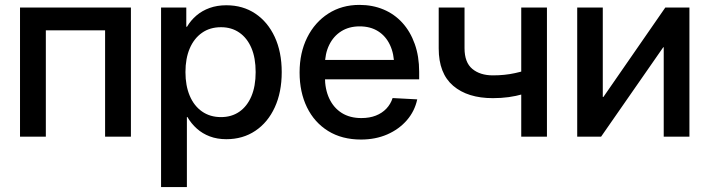

<svg xmlns="http://www.w3.org/2000/svg" viewBox="-20 -553 2871 777"><path d="M509.8 -522.5V0H405.3V-430.2H165.5V0H61V-522.5Z M631.8 204.1V-522.5H733.9V-444.8H736.8Q752 -470.7 774.9 -490.2Q797.9 -509.8 828.4 -520.8Q858.9 -531.7 896 -531.7Q962.9 -531.7 1013.2 -498Q1063.5 -464.4 1091.8 -403.6Q1120.1 -342.8 1120.1 -261.2Q1120.1 -179.7 1092 -118.7Q1064 -57.6 1013.4 -23.7Q962.9 10.3 896 10.3Q858.9 10.3 829.1 -1Q799.3 -12.2 776.6 -32.5Q753.9 -52.7 738.3 -79.6H736.3V204.1ZM874.5 -79.1Q917 -79.1 948.5 -100.8Q980 -122.6 997.3 -163.3Q1014.6 -204.1 1014.6 -261.2Q1014.6 -318.8 997.3 -359.1Q980 -399.4 948.5 -421.1Q917 -442.9 874.5 -442.9Q829.6 -442.9 797.4 -420.2Q765.1 -397.5 747.8 -356.9Q730.5 -316.4 730.5 -261.2Q730.5 -206.5 747.8 -165.5Q765.1 -124.5 797.6 -101.8Q830.1 -79.1 874.5 -79.1Z M1440.9 11.7Q1363.8 11.7 1307.9 -22.9Q1252 -57.6 1222.2 -118.9Q1192.4 -180.2 1192.4 -259.8Q1192.4 -339.4 1223.1 -401.1Q1253.9 -462.9 1308.6 -498Q1363.3 -533.2 1434.6 -533.2Q1487.8 -533.2 1532 -514.6Q1576.2 -496.1 1608.4 -460.7Q1640.6 -425.3 1658.4 -375.2Q1676.3 -325.2 1676.3 -262.7V-231.9H1241.7V-310.5H1622.1L1575.2 -286.1Q1575.2 -335 1558.3 -370.8Q1541.5 -406.7 1510.3 -426.5Q1479 -446.3 1435.5 -446.3Q1392.6 -446.3 1361.1 -426.5Q1329.6 -406.7 1312.3 -371.3Q1294.9 -335.9 1294.9 -289.1V-242.2Q1294.9 -191.9 1312.5 -154.3Q1330.1 -116.7 1363 -95.9Q1396 -75.2 1442.4 -75.2Q1475.6 -75.2 1501 -85.2Q1526.4 -95.2 1543.7 -113.5Q1561 -131.8 1568.8 -156.2L1668.5 -150.9Q1658.2 -103 1626.5 -66.4Q1594.7 -29.8 1547.1 -9Q1499.5 11.7 1440.9 11.7Z M1974.6 -155.8Q1872.6 -155.8 1814 -205.8Q1755.4 -255.9 1755.4 -356.9V-522.5H1859.9V-357.9Q1859.9 -300.3 1891.4 -274.2Q1922.9 -248 1974.6 -248Q2022.9 -248 2064 -257.1Q2105 -266.1 2147.9 -281.2V-189Q2123 -179.7 2095.7 -171.9Q2068.4 -164.1 2038.3 -159.9Q2008.3 -155.8 1974.6 -155.8ZM2089.4 0V-522.5H2193.4V0Z M2770 0H2666V-361.8H2664.1L2412.6 0H2315.9V-522.5H2419.4V-160.6H2421.9L2672.4 -522.5H2770Z"/></svg>

Font: Inter 28pt Medium
Style: Regular
Weight: 500
Designer: Rasmus Andersson
Foundry: rsms
Version: Version 4.001;git-66647c0bb